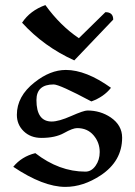

<svg xmlns="http://www.w3.org/2000/svg" viewBox="-20 -730 531 756"><path d="M237.3 5.9Q150.4 5.9 32.2 -73.2Q65.4 -113.8 119.1 -127Q212.9 -54.2 316.4 -54.2Q339.8 -54.2 356.2 -77.1Q372.6 -100.1 372.6 -131.3Q372.6 -168.9 348.4 -197.3Q324.2 -225.6 283.7 -225.6Q266.6 -225.6 232.2 -206.3Q197.8 -187 143.1 -187Q100.6 -187 73.5 -213.1Q46.4 -239.3 46.4 -277.8Q46.4 -351.1 116.2 -405.8Q177.7 -454.6 239.3 -454.6Q318.8 -454.6 417 -384.3Q389.2 -348.6 339.8 -330.6Q214.4 -397.5 191.4 -397.5Q123.5 -397.5 123.5 -335.9Q123.5 -251.5 183.6 -251.5Q211.4 -251.5 260.5 -273.2Q309.6 -294.9 324.2 -294.9Q375.5 -294.9 416 -267.6Q460.9 -236.8 460.9 -188Q460.9 -95.7 376.5 -39.6Q307.6 5.9 237.3 5.9ZM158.7 -710Q216.8 -629.4 290.5 -579.6L395 -682.1Q425.8 -682.1 425.8 -652.8L272.5 -492.2Q152.8 -546.4 66.9 -640.6Q98.6 -688.5 158.7 -710Z"/></svg>

Font: Balgruf
Style: Regular
Weight: 500
Designer: Paul James MIller
Foundry: High-Logic / Made with FontCreator
Version: Version 1.201;March 28, 2021;FontCreator 13.0.0.2683 64-bit